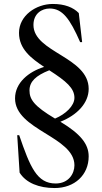

<svg xmlns="http://www.w3.org/2000/svg" viewBox="-20 -735 514 970"><path d="M76 -569C76 -487 138 -440 203 -397C125 -373 56 -317 56 -238C56 -78 356 -45 356 100C356 142 327 192 261 192C166 192 132 108 77 -52H67L79 137C111 189 177 215 256 215C357 215 428 149 428 55C428 -8 386 -59 285 -120C369 -153 428 -214 428 -286C428 -448 149 -470 149 -609C149 -667 192 -692 231 -692C295 -692 333 -641 385 -522H395L378 -669C350 -698 306 -715 247 -715C162 -715 76 -656 76 -569ZM129 -278C129 -323 161 -353 229 -380C316 -324 356 -289 356 -241C356 -200 311 -158 258 -136C152 -199 129 -233 129 -278Z"/></svg>

Font: Sprat Condesed
Style: Regular
Weight: 400
Width: 3
Designer: Ethan Nakache
Foundry: Collletttivo
Version: Version 2.000;Glyphs 3.2 (3217)